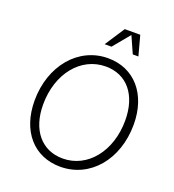

<svg xmlns="http://www.w3.org/2000/svg" viewBox="-163 -1045 1075 1187"><g transform="rotate(20 374.5 -452.0)"><path d="M368 16C564 16 707 -153 707 -384C707 -584 592 -716 419 -716C225 -716 80 -545 80 -315C80 -115 194 16 368 16ZM365 -37C226 -37 138 -143 138 -310C138 -513 259 -663 423 -663C562 -663 649 -558 649 -390C649 -187 528 -37 365 -37ZM368 -790H413L504 -900L553 -790H590L555 -920H453Z"/></g></svg>

Font: Uncut Sans Light Italic
Style: Regular
Weight: 300
Italic angle: -11°
Designer: Kasper Nordkvist
Foundry: UNCUT.wtf
Version: Version 1.304;Glyphs 3.2 (3246)